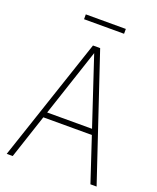

<svg xmlns="http://www.w3.org/2000/svg" viewBox="-161 -986 887 1082"><g transform="rotate(20 282.5 -445.5)"><path d="M13 0 261 -740H304L552 0H515L427.5 -264H136.5L49 0ZM147.5 -297H416.5L282 -702ZM163 -862V-891H403V-862Z"/></g></svg>

Font: Encode Sans Cnd Th
Style: Regular
Weight: 100
Width: 3
Designer: Multiple Designers
Foundry: Impallari Type
Version: Version 3.002; ttfautohint (v1.8.3) -l 8 -r 50 -G 200 -x 14 